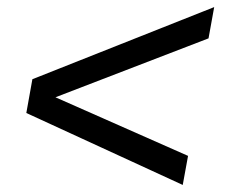

<svg xmlns="http://www.w3.org/2000/svg" viewBox="-20 -524 665 539"><path d="M493 -4.8 53.9 -206.8 70.9 -301.6 581.3 -504.1 565.4 -416.3 135.7 -250.9 507.9 -86.4Z"/></svg>

Font: Archivo Variable SemiBold
Style: Italic
Weight: 600
Italic angle: -10°
Designer: Hector Gatti
Foundry: Omnibus-Type
Version: Version 2.001